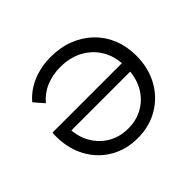

<svg xmlns="http://www.w3.org/2000/svg" viewBox="-129 -693 862 862"><g transform="rotate(-45 302.0 -262.5)"><path d="M300.8 4.7Q227.1 4.7 169.5 -29.2Q111.9 -63 79 -123.3Q46.1 -183.7 46.1 -262.6Q46.1 -267.5 46.4 -273.3Q46.6 -279.1 47.2 -284.1H503.9V-231.1H84.8L113.2 -252.3Q113.2 -195.6 137.4 -151.3Q161.6 -106.9 203.9 -81.6Q246.3 -56.2 300.8 -56.2Q355.7 -56.2 398.2 -81.6Q440.6 -106.9 464.5 -151.8Q488.5 -196.8 488.5 -254V-265.9Q488.5 -326 462 -371.2Q435.6 -416.3 388.7 -442Q341.7 -467.6 280.1 -467.6Q231.5 -467.6 190.4 -450.6Q149.3 -433.7 119.4 -398.3L79.3 -444.6Q114.9 -486.6 167.5 -508.4Q220 -530.2 281.8 -530.2Q343.5 -530.2 393.9 -510.4Q444.3 -490.6 481.2 -454.8Q518.2 -418.9 538.1 -370.1Q557.9 -321.2 557.9 -262.5Q557.9 -184.8 524.7 -124.4Q491.4 -64 433.1 -29.7Q374.9 4.7 300.8 4.7Z"/></g></svg>

Font: Montserrat Thin
Style: Regular
Weight: 100
Designer: Julieta Ulanovsky
Foundry: Julieta Ulanovsky
Version: Version 9.000